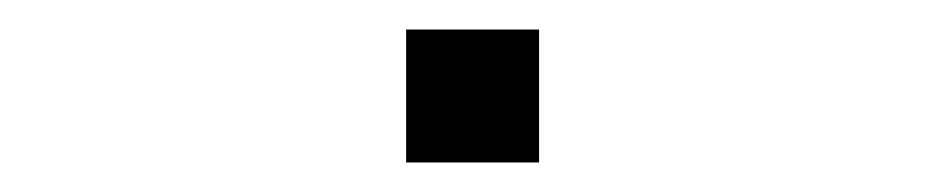

<svg xmlns="http://www.w3.org/2000/svg" viewBox="-20 -331 640 130"><path d="M255 -221V-311H345V-221Z"/></svg>

Font: Panamera
Style: Regular
Weight: 400
Designer: Bastien Sozeau
Foundry: NBR — Bastien Sozeau
Version: Version 3.002; ttfautohint (v1.8.4.7-5d5b);gftools[0.9.33]